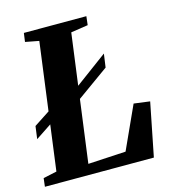

<svg xmlns="http://www.w3.org/2000/svg" viewBox="-114 -834 834 926"><g transform="rotate(-15 303.0 -371.5)"><path d="M-4 0 1 -42 68.5 -56.5 152 -686.5 84 -699.5 90 -743H402L397 -699.5L311.5 -686.5L227 -52.5L415.5 -63L513 -277L593 -266.5L540 0ZM19.5 -231.5 28 -295 162.5 -383 215.5 -383.5 437 -547 427.5 -479.5 219 -330 167 -329.5Z"/></g></svg>

Font: Merriweather 48pt ExtraBold
Style: Italic
Weight: 800
Italic angle: -7.8°
Version: Version 2.101